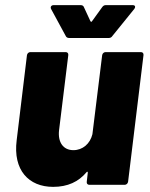

<svg xmlns="http://www.w3.org/2000/svg" viewBox="-20 -720 584 748"><path d="M418 -580 503 -685C509 -693 507 -700 497 -700H392C387 -700 382 -698 378 -692L339 -638C337 -634 334 -634 332 -638L307 -692C305 -698 300 -700 294 -700H189C180 -700 175 -693 179 -685L236 -580C238 -575 243 -572 249 -572H404C410 -572 415 -575 418 -580ZM378 -505 340 -197C331 -160 302 -135 266 -135C226 -135 205 -166 210 -212L246 -505C247 -512 243 -517 236 -517H98C92 -517 86 -512 85 -505L45 -174C30 -57 92 8 187 8C244 8 286 -12 317 -49C320 -53 322 -51 322 -47L318 -12C317 -5 321 0 328 0H466C472 0 478 -5 479 -12L539 -505C540 -512 536 -517 529 -517H391C385 -517 379 -512 378 -505Z"/></svg>

Font: Barlow ExtraBold
Style: Italic
Weight: 800
Italic angle: -7°
Designer: Jeremy Tribby
Foundry: Tribby Type
Version: Version 1.422;hotconv 1.0.109;makeotfexe 2.5.65596